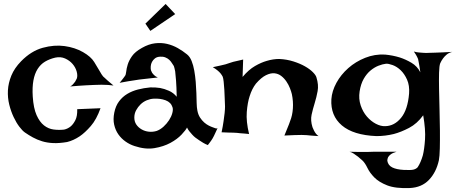

<svg xmlns="http://www.w3.org/2000/svg" viewBox="-20 -784 2333 982"><path d="M560.5 -346.7Q548.8 -348.6 531.7 -349.6Q514.6 -350.6 499 -350.6Q481.4 -350.6 461.9 -349.6Q441.4 -348.6 420.9 -347.7Q403.3 -346.7 381.3 -345.2Q359.4 -343.8 338.9 -341.8Q346.7 -345.7 353 -352.5Q359.4 -359.4 364.3 -366.2Q369.1 -374 373 -382.8Q377.9 -397.5 372.1 -418.5Q366.2 -439.5 351.1 -457Q335.9 -474.6 313 -484.9Q290 -495.1 262.7 -489.3Q233.4 -482.4 210.4 -468.8Q187.5 -455.1 172.4 -431.2Q157.2 -407.2 150.9 -372.6Q144.5 -337.9 147.5 -290Q151.4 -230.5 167 -195.3Q182.6 -160.2 205.1 -142.6Q227.5 -125 254.4 -121.6Q281.2 -118.2 307.6 -121.1Q326.2 -125 341.8 -137.7Q354.5 -148.4 365.2 -168.9Q376 -189.5 375 -225.6L494.1 -230.5Q473.6 -172.9 444.3 -139.2Q415 -105.5 387.7 -86.9Q355.5 -65.4 323.2 -57.6Q283.2 -50.8 252 -52.2Q220.7 -53.7 195.3 -61.5Q169.9 -69.3 148.4 -81.1Q127 -92.8 107.4 -106.4Q94.7 -115.2 79.1 -135.7Q63.5 -156.2 49.8 -185.1Q36.1 -213.9 27.3 -249Q18.6 -284.2 20.5 -321.8Q22.5 -359.4 38.1 -397.5Q53.7 -435.5 87.9 -470.7Q139.6 -523.4 198.7 -539.6Q257.8 -555.7 310.5 -548.3Q363.3 -541 404.3 -517.6Q445.3 -494.1 461.9 -466.8Q478.5 -439.5 486.8 -425.3Q495.1 -411.1 499.5 -403.8Q503.9 -396.5 507.3 -393.1Q510.7 -389.6 517.6 -383.8Q522.5 -378.9 529.3 -373Q535.2 -368.2 543 -361.3Q550.8 -354.5 560.5 -346.7Z M619.1 -395.5Q624 -401.4 625.5 -417.5Q627 -433.6 633.3 -454.1Q639.6 -474.6 655.3 -497.1Q670.9 -519.5 706.1 -539.1Q740.2 -558.6 772.5 -562.5Q804.7 -566.4 834 -559.6Q863.3 -552.7 889.2 -538.1Q915 -523.4 936.5 -505.9Q951.2 -494.1 960 -472.2Q968.8 -450.2 973.6 -422.9Q978.5 -395.5 981 -365.7Q983.4 -335.9 984.4 -308.1Q985.4 -280.3 985.8 -257.3Q986.3 -234.4 989.3 -219.7Q993.2 -198.2 1002.9 -183.1Q1012.7 -168 1024.4 -157.7Q1036.1 -147.5 1047.9 -141.6Q1059.6 -135.7 1068.4 -132.8Q1074.2 -129.9 1079.1 -128.9Q1088.9 -125 1092.8 -128.9Q1086.9 -115.2 1082 -105.5Q1077.1 -95.7 1074.2 -88.9Q1070.3 -81.1 1067.4 -76.2Q1064.5 -70.3 1060.5 -65.4Q1057.6 -60.5 1052.7 -54.7Q1047.9 -48.8 1043 -42Q1030.3 -46.9 1019 -53.7Q1007.8 -60.5 999 -66.4Q988.3 -73.2 979.5 -80.1Q970.7 -86.9 962.9 -95.7Q956.1 -103.5 948.7 -112.3Q941.4 -121.1 936.5 -131.8Q930.7 -119.1 908.7 -95.7Q886.7 -72.3 851.6 -53.2Q816.4 -34.2 770 -26.4Q723.6 -18.6 668 -37.1Q643.6 -44.9 622.1 -60.1Q600.6 -75.2 585.4 -96.7Q570.3 -118.2 564 -146Q557.6 -173.8 564.5 -208Q571.3 -242.2 588.9 -265.6Q606.4 -289.1 630.9 -303.7Q655.3 -318.4 685.5 -326.2Q715.8 -334 748 -336.9Q773.4 -337.9 798.8 -334Q820.3 -330.1 843.8 -319.8Q867.2 -309.6 883.8 -289.1Q882.8 -340.8 880.4 -371.6Q877.9 -402.3 876 -418.9Q872.1 -438.5 869.1 -446.3Q864.3 -453.1 858.9 -461.9Q853.5 -470.7 845.7 -478Q837.9 -485.4 826.2 -490.2Q814.5 -495.1 798.8 -494.1Q782.2 -493.2 772.5 -485.4Q762.7 -477.5 757.3 -467.3Q752 -457 751 -445.3Q750 -433.6 752 -424.8Q753.9 -418.9 757.8 -412.1Q761.7 -406.2 768.6 -399.4Q775.4 -392.6 787.1 -387.7Q764.6 -384.8 747.1 -383.3Q729.5 -381.8 716.8 -379.9Q702.1 -377.9 691.4 -377Q680.7 -376 666 -373Q653.3 -371.1 634.8 -368.2Q616.2 -365.2 591.8 -360.4Q597.7 -367.2 602.5 -373.5Q607.4 -379.9 611.3 -384.8Q615.2 -390.6 619.1 -395.5ZM765.6 -279.3Q748 -278.3 730.5 -271Q712.9 -263.7 699.2 -250.5Q685.5 -237.3 676.3 -220.2Q667 -203.1 667 -182.6Q667 -162.1 677.2 -147Q687.5 -131.8 704.6 -122.1Q721.7 -112.3 741.7 -110.4Q761.7 -108.4 781.2 -114.3Q799.8 -121.1 816.4 -136.2Q833 -151.4 844.7 -169.4Q856.4 -187.5 861.3 -205.6Q866.2 -223.6 862.3 -235.4Q854.5 -260.7 827.1 -271Q799.8 -281.2 765.6 -279.3ZM723.6 -663.1 827.1 -763.7 876 -711.9 749 -626Z M1113.3 -107.4Q1120.1 -139.6 1123.5 -164.6Q1127 -189.5 1128.9 -206.1Q1130.9 -225.6 1130.9 -239.3Q1129.9 -255.9 1129.4 -278.8Q1128.9 -301.8 1127.4 -324.7Q1126 -347.7 1124 -365.7Q1122.1 -383.8 1119.1 -391.6Q1115.2 -399.4 1108.4 -408.2Q1094.7 -424.8 1068.4 -440.4Q1090.8 -445.3 1106.9 -448.7Q1123 -452.1 1133.8 -455.1Q1145.5 -459 1154.3 -461.9Q1162.1 -464.8 1172.9 -467.8Q1181.6 -469.7 1194.3 -472.7Q1207 -475.6 1223.6 -479.5L1220.7 -390.6Q1252 -427.7 1284.2 -446.3Q1316.4 -464.8 1344.7 -472.7Q1377 -482.4 1408.2 -482.4Q1447.3 -480.5 1481 -469.7Q1514.6 -459 1539.6 -444.8Q1564.5 -430.7 1580.1 -415Q1595.7 -399.4 1598.6 -387.7Q1610.4 -349.6 1604.5 -317.9Q1598.6 -286.1 1589.4 -256.3Q1580.1 -226.6 1573.7 -197.3Q1567.4 -168 1578.1 -133.8Q1582 -125 1585.9 -116.2Q1589.8 -108.4 1595.7 -100.6Q1601.6 -92.8 1609.4 -87.9Q1598.6 -88.9 1587.9 -89.4Q1577.1 -89.8 1568.4 -90.8Q1557.6 -91.8 1548.8 -92.8Q1539.1 -93.8 1522.5 -93.8Q1494.1 -93.8 1434.6 -90.8Q1443.4 -111.3 1448.7 -125.5Q1454.1 -139.6 1458 -148.4Q1461.9 -159.2 1463.9 -165Q1475.6 -193.4 1478 -229.5Q1480.5 -265.6 1472.7 -302.7Q1469.7 -315.4 1462.9 -333Q1456.1 -350.6 1444.8 -367.2Q1433.6 -383.8 1418.5 -395.5Q1403.3 -407.2 1383.8 -409.2Q1364.3 -411.1 1340.3 -399.4Q1316.4 -387.7 1289.1 -356.4Q1268.6 -330.1 1256.8 -292Q1246.1 -259.8 1242.2 -211.4Q1238.3 -163.1 1253.9 -98.6Q1240.2 -100.6 1228.5 -101.1Q1216.8 -101.6 1209 -102.5Q1199.2 -103.5 1191.4 -104.5Q1182.6 -104.5 1171.9 -105.5Q1162.1 -105.5 1147.5 -106Q1132.8 -106.4 1113.3 -107.4Z M2129.9 -414.1Q2127 -433.6 2125 -446.8Q2123 -460 2121.1 -467.8Q2119.1 -477.5 2118.2 -482.4Q2116.2 -487.3 2113.3 -493.2Q2111.3 -498 2106.9 -504.9Q2102.5 -511.7 2096.7 -520.5Q2109.4 -516.6 2122.6 -515.6Q2135.7 -514.6 2147.5 -513.7Q2160.2 -512.7 2173.8 -513.7Q2187.5 -513.7 2205.1 -514.6Q2220.7 -515.6 2242.7 -516.1Q2264.6 -516.6 2293 -518.6Q2276.4 -514.6 2265.1 -505.4Q2253.9 -496.1 2246.1 -485.4Q2237.3 -473.6 2231.4 -460Q2226.6 -447.3 2225.6 -411.6Q2224.6 -376 2225.6 -327.6Q2226.6 -279.3 2228 -223.6Q2229.5 -168 2230 -117.2Q2230.5 -66.4 2229.5 -24.9Q2228.5 16.6 2224.6 36.1Q2210.9 97.7 2173.8 136.2Q2136.7 174.8 2076.2 177.7Q2002.9 180.7 1960.4 164.1Q1918 147.5 1894.5 123.5Q1871.1 99.6 1859.4 75.2Q1847.7 50.8 1835 38.1Q1823.2 27.3 1811.5 17.6Q1800.8 9.8 1789.6 2Q1778.3 -5.9 1767.6 -7.8Q1795.9 -6.8 1818.4 -6.8Q1840.8 -6.8 1856.4 -6.8Q1874 -6.8 1887.7 -7.8H1918.9H2007.8Q1988.3 -2 1978.5 5.4Q1968.8 12.7 1964.8 20.5Q1960.9 29.3 1960.9 38.1Q1964.8 61.5 1986.3 72.3Q2007.8 83 2044.9 85Q2081.1 86.9 2094.7 83.5Q2108.4 80.1 2116.2 71.3Q2131.8 47.9 2142.6 10.7Q2150.4 -20.5 2153.8 -70.8Q2157.2 -121.1 2144.5 -194.3Q2113.3 -151.4 2072.3 -129.9Q2031.2 -108.4 1994.1 -98.6Q1950.2 -87.9 1905.3 -87.9Q1787.1 -92.8 1728.5 -142.6Q1669.9 -192.4 1674.8 -276.4Q1677.7 -318.4 1700.7 -360.4Q1723.6 -402.3 1761.2 -435.5Q1798.8 -468.8 1847.7 -488.3Q1896.5 -507.8 1949.2 -504.9Q1989.3 -501 2024.4 -490.2Q2054.7 -480.5 2084.5 -462.9Q2114.3 -445.3 2129.9 -414.1ZM1819.3 -316.4Q1813.5 -278.3 1824.7 -245.1Q1835.9 -211.9 1856.4 -188Q1877 -164.1 1902.3 -150.9Q1927.7 -137.7 1950.2 -138.7Q1997.1 -139.6 2031.2 -181.2Q2065.4 -222.7 2072.3 -305.7Q2075.2 -346.7 2062 -376.5Q2048.8 -406.2 2029.3 -424.8Q2009.8 -443.4 1988.3 -451.2Q1966.8 -459 1954.1 -458Q1936.5 -456.1 1915.5 -447.8Q1894.5 -439.5 1875 -423.3Q1855.5 -407.2 1840.3 -380.9Q1825.2 -354.5 1819.3 -316.4Z"/></svg>

Font: Lakki Reddy
Style: Regular
Weight: 400
Designer: Appaji Ambarisha Darbha
Version: Version 1.0.4; ttfautohint (v1.2.42-39fb)